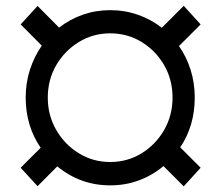

<svg xmlns="http://www.w3.org/2000/svg" viewBox="-20 -638 769 671"><path d="M660.6 -296.9Q660.6 -198.7 609.9 -123L681.2 -51.8L622.1 13.2L551.3 -57.6Q513.2 -25.4 465.8 -7.8Q418.5 9.8 365.2 9.8Q260.7 9.8 180.2 -56.6L111.3 12.7L52.2 -51.8L122.1 -121.6Q69.8 -198.2 69.8 -296.9Q69.8 -348.6 84.7 -394.5Q99.6 -440.4 126 -478.5L52.2 -552.7L111.3 -617.2L186.5 -541.5Q224.1 -570.8 269.5 -586.7Q314.9 -602.5 365.2 -602.5Q416 -602.5 461.9 -586.4Q507.8 -570.3 545.4 -541L622.1 -617.7L681.2 -552.7L605.5 -477.1Q631.8 -439.5 646.2 -393.8Q660.6 -348.1 660.6 -296.9ZM365.2 -71.8Q425.3 -71.8 474.9 -102.3Q524.4 -132.8 553.7 -183.8Q583 -234.9 583 -296.9Q583 -359.4 553.7 -410.2Q524.4 -460.9 474.9 -491.2Q425.3 -521.5 365.2 -521.5Q305.2 -521.5 255.6 -491.2Q206.1 -460.9 176.5 -410.2Q147 -359.4 147 -296.9Q147 -234.9 176.5 -183.8Q206.1 -132.8 255.6 -102.3Q305.2 -71.8 365.2 -71.8Z"/></svg>

Font: Robert Sans Medium
Style: Regular
Weight: 500
Designer: Christian Robertson (extended by Adam Twardoch)
Foundry: Google
Version: Version 12.135;April 2, 2019;FontCreator 11.5.0.2425 64-bit;